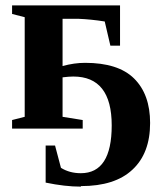

<svg xmlns="http://www.w3.org/2000/svg" viewBox="-20 -477 616 715"><path d="M282 216 281 218Q222 218 150 203V65H185L207 148Q239 168 281 168Q396 168 396 -10Q396 -192 253 -192Q237 -192 213 -189V-42L288 -30V2H25V-30L72 -42V-413L25 -425V-457H427V-307H391L370 -397Q320 -405 272 -407H213V-231Q256 -243 297 -243Q420 -243 479 -185Q539 -126 539 -19Q539 94 473 155Q408 216 282 216Z"/></svg>

Font: Libra Serif Modern
Style: Bold
Weight: 700
Designer: Stefan Peev, Context Ltd
Foundry: Ascender Corporation
Version: Version 1.000